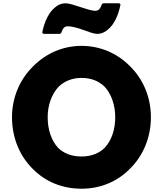

<svg xmlns="http://www.w3.org/2000/svg" viewBox="-20 -1126 992 1168"><path d="M390 -966C454 -966 531 -920 570 -920C599 -920 622 -932 641 -950L643 -952L650 -959C699 -1009 713 -1099 713 -1099L706 -1106H606L599 -1099C599 -1099 595 -1083 583 -1069C579 -1065 569 -1060 560 -1060C519 -1060 419 -1106 380 -1106C351 -1106 328 -1094 309 -1076L307 -1074L300 -1067C251 -1017 237 -927 237 -927L244 -920H346L353 -927C353 -927 358 -945 369 -958C374 -962 381 -966 390 -966ZM270 -413C270 -482 292 -551 337 -599C371 -631 417 -652 476 -652C535 -652 580 -633 615 -600C659 -554 681 -483 681 -413C681 -343 661 -273 616 -226C583 -194 537 -174 476 -174C414 -174 367 -194 334 -226C290 -273 270 -343 270 -413ZM53 -413C53 -290 98 -181 175 -103L176 -102L183 -95C256 -22 357 22 476 22C592 22 693 -22 767 -96L774 -103C851 -180 898 -290 898 -413C898 -535 851 -643 774 -720L767 -727C692 -802 589 -847 476 -847C364 -847 262 -802 186 -727L185 -726L178 -719C101 -642 53 -534 53 -413Z"/></svg>

Font: Hussar Woodtype
Style: Blk
Weight: 900
Foundry: Cannot Into Space Fonts
Version: Version 1.07